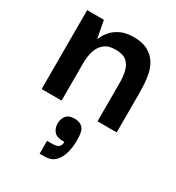

<svg xmlns="http://www.w3.org/2000/svg" viewBox="-163 -510 792 866"><g transform="rotate(30 233.0 -77.0)"><path d="M37 0V-411H124L141 -322H143Q144 -325 150.5 -338.5Q157 -352 172.5 -369Q188 -386 214.5 -398.5Q241 -411 281 -411Q325 -411 352.5 -396.5Q380 -382 396 -358.5Q412 -335 418.5 -306.5Q425 -278 426.5 -250Q428 -222 428 -199V0H328V-200Q328 -233 321.5 -260Q315 -287 296.5 -304Q278 -321 239 -321Q199 -321 178 -302.5Q157 -284 149 -256Q141 -228 141 -196V0ZM175 257V190H200Q225 190 235 182Q245 174 245 155Q208 157 192.5 140.5Q177 124 177 98Q177 74 190 57.5Q203 41 235 41Q261 41 276 56.5Q291 72 291 119Q291 157 282 188.5Q273 220 253.5 238.5Q234 257 201 257Z"/></g></svg>

Font: Darker Grotesque Light
Style: Bold
Weight: 700
Version: Version 1.000;gftools[0.9.28]